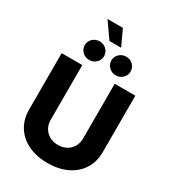

<svg xmlns="http://www.w3.org/2000/svg" viewBox="-258 -1240 1241 1384"><g transform="rotate(30 362.5 -548.0)"><path d="M362.3 9.8Q270 9.8 200.9 -23.4Q131.8 -56.6 93.8 -116.9Q55.7 -177.2 55.7 -258.3V-727.5H227.5V-272.5Q227.5 -233.9 244.6 -204.3Q261.7 -174.8 292 -157.7Q322.3 -140.6 362.3 -140.6Q402.3 -140.6 432.6 -157.7Q462.9 -174.8 480 -204.3Q497.1 -233.9 497.1 -272.5V-727.5H668.9V-258.3Q668.9 -177.2 630.6 -116.9Q592.3 -56.6 523.2 -23.4Q454.1 9.8 362.3 9.8ZM472.2 -783.7Q439 -783.7 415.5 -806.4Q392.1 -829.1 392.1 -860.8Q392.1 -893.6 415.5 -916Q439 -938.5 472.2 -938.5Q505.9 -938.5 529.1 -916Q552.2 -893.6 552.2 -860.8Q552.2 -828.6 529.1 -806.2Q505.9 -783.7 472.2 -783.7ZM251 -783.7Q217.8 -783.7 194.3 -806.4Q170.9 -829.1 170.9 -860.8Q170.9 -893.6 194.3 -916Q217.8 -938.5 251 -938.5Q284.7 -938.5 308.1 -916Q331.5 -893.6 331.5 -860.8Q331.5 -828.6 308.1 -806.2Q284.7 -783.7 251 -783.7ZM310.1 -975.6 218.8 -1106H346.7L407.2 -975.6Z"/></g></svg>

Font: Inter 16pt ExtraBold
Style: Regular
Weight: 800
Version: Version 4.001;git-66647c0bb